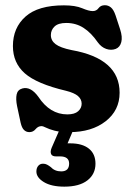

<svg xmlns="http://www.w3.org/2000/svg" viewBox="-20 -494 512 736"><path d="M238 -55.5Q266 -55.5 279.5 -67.5Q293 -79.5 293 -96.5Q293 -113.5 279 -125.8Q265 -138 233 -146Q121 -172.5 75.2 -212.8Q29.5 -253 29.5 -317.5Q29.5 -387.5 77.8 -430.5Q126 -473.5 225 -473.5Q269 -473.5 294.8 -462.5Q320.5 -451.5 335.5 -451.5Q349.5 -451.5 357.8 -462.8Q366 -474 382 -474Q395 -474 405.2 -465.5Q415.5 -457 423 -435L440.5 -381.5Q450 -352.5 445 -332.8Q440 -313 423.5 -306.5Q406 -300 387.2 -306.5Q368.5 -313 355 -331.5Q329.5 -368.5 300.2 -387.2Q271 -406 234 -406Q203.5 -406 189.2 -392.5Q175 -379 175 -359.5Q175 -338.5 193 -324.8Q211 -311 254.5 -302Q438.5 -269.5 438.5 -138.5Q438.5 -71 385 -29.2Q331.5 12.5 246.5 12.5Q210 12.5 188.8 6.8Q167.5 1 156.2 -4.8Q145 -10.5 139 -10.5Q126 -10.5 116.5 1Q107 12.5 92.5 12.5Q80.5 12.5 72 4.2Q63.5 -4 59 -24L45.5 -87Q40 -114 43.8 -132Q47.5 -150 66 -155Q97.5 -163.5 127 -123Q171.5 -55.5 238 -55.5ZM213.5 -9H266.5L239 55.5Q244 55.5 249.5 55.5Q295.5 55.5 320.8 75.8Q346 96 346 133.5Q346 173.5 315 197.5Q284 221.5 226.5 221.5Q177 221.5 148.2 204Q119.5 186.5 119.5 163.5Q119.5 150 126.5 141.8Q133.5 133.5 145 133.5Q153.5 133.5 160.5 137.2Q167.5 141 174 146Q190 163 214.5 163Q245 163 245 133Q245 105.5 210 105.5H194.5Q179.5 105.5 175.8 96.2Q172 87 178 72.5Z"/></svg>

Font: Fraunces 72pt S100
Style: Bold
Weight: 700
Version: Version 1.000; ttfautohint (v1.8.3)